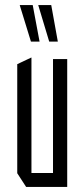

<svg xmlns="http://www.w3.org/2000/svg" viewBox="-20 -737 333 757"><path d="M189 0V-504H245V0H190ZM83 0 48 -54V-55H189V0ZM48 -55V-484L103 -510H104V-55ZM174 -573 131 -716V-717H182L208 -573ZM102 -573 58 -716V-717H109L136 -573Z"/></svg>

Font: Foldit Thin Light
Style: Regular
Weight: 300
Version: Version 1.003